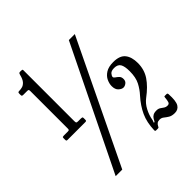

<svg xmlns="http://www.w3.org/2000/svg" viewBox="-219 -936 1113 1113"><g transform="rotate(-45 337.0 -380.0)"><path d="M31 -327.5V-340Q31 -346.5 33.8 -347.8Q36.5 -349 43 -349H75.5Q83.5 -349 85.8 -351.5Q88 -354 88 -361.5V-668Q88 -676 86.2 -679Q84.5 -682 76.5 -682H45.5Q39 -682 35.5 -683.5Q32 -685 32 -692V-701Q32 -709.5 34 -712.2Q36 -715 45 -715Q56 -715 69 -718.5Q82 -722 93.8 -735.2Q105.5 -748.5 112.5 -777.5Q114 -782.5 115.8 -786.2Q117.5 -790 125 -790H133.5Q139 -790 142 -789Q145 -788 145 -782V-364.5Q145 -354 147.8 -351.5Q150.5 -349 161 -349H183Q188.5 -349 192.2 -347.8Q196 -346.5 196 -340V-328Q196 -321 194.5 -318.5Q193 -316 186 -316H41Q34.5 -316 32.8 -318.2Q31 -320.5 31 -327.5ZM455 -720H504L143 30H89ZM642 -89.5Q645.5 -30.5 632 -8.2Q618.5 14 591 14Q566.5 14 552 5Q537.5 -4 526.5 -13Q515.5 -22 501 -22Q487.5 -22 480 -16.2Q472.5 -10.5 468 -1Q466.5 3 464.5 5.5Q462.5 8 456.5 8H442Q435 8 435 -0.5Q437 -63.5 458.5 -110.2Q480 -157 520 -201.5Q543 -226.5 560 -259Q577 -291.5 577 -343Q577 -383 566 -401.5Q555 -420 526 -420Q502 -420 492.5 -408.5Q483 -397 483 -389Q483 -382.5 492.2 -376.5Q501.5 -370.5 510.8 -361.5Q520 -352.5 520 -336Q520 -319 508.2 -310Q496.5 -301 484.5 -301Q471.5 -301 456.5 -314.2Q441.5 -327.5 441.5 -355.5Q441.5 -375.5 451.5 -397Q461.5 -418.5 484.5 -433.2Q507.5 -448 547 -448Q599.5 -448 621.8 -420.2Q644 -392.5 644 -343Q644 -289 616 -247.2Q588 -205.5 535 -166Q509 -146.5 492.5 -115Q476 -83.5 471 -53Q469.5 -44 466.2 -38Q463 -32 467 -32Q471 -32 473.2 -36.8Q475.5 -41.5 480 -49.5Q486 -60 496.5 -66.2Q507 -72.5 525 -72.5Q540 -72.5 549.8 -66Q559.5 -59.5 568.8 -53Q578 -46.5 591.5 -46.5Q604.5 -46.5 608.2 -58Q612 -69.5 613.5 -90Q614 -95.5 615 -96.8Q616 -98 622 -98H634Q641.5 -98 642 -89.5Z"/></g></svg>

Font: Besley* Condensed
Style: Regular
Weight: 400
Width: 3
Designer: Owen Earl
Foundry: indestructible type*
Version: Version 3.000; ttfautohint (v1.8.3)